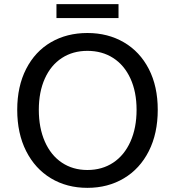

<svg xmlns="http://www.w3.org/2000/svg" viewBox="-20 -892 843 925"><path d="M63 -363Q63 -476 106 -560Q149 -644 225.5 -688.5Q302 -733 401 -733Q500 -733 577 -688Q654 -643 697 -559.5Q740 -476 740 -363Q740 -249 697 -164Q654 -79 577 -33Q500 13 401 13Q302 13 225.5 -33Q149 -79 106 -164Q63 -249 63 -363ZM638 -363Q638 -449 608.5 -513.5Q579 -578 525.5 -612.5Q472 -647 401 -647Q331 -647 278 -612.5Q225 -578 196 -513.5Q167 -449 167 -363Q167 -276 196 -210Q225 -144 278 -108.5Q331 -73 401 -73Q472 -73 525.5 -108.5Q579 -144 608.5 -210Q638 -276 638 -363ZM252 -872H551V-805H252Z"/></svg>

Font: Nebula Sans Medium
Style: Regular
Weight: 500
Designer: Paul D. Hunt for Adobe (as Source Sans)
Foundry: Nebula Entertainment & Broadcasting LLC
Version: Version 1.010